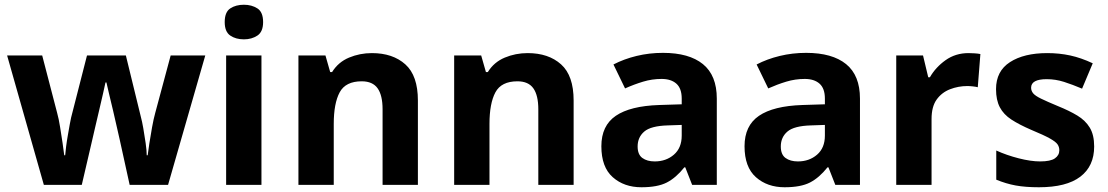

<svg xmlns="http://www.w3.org/2000/svg" viewBox="-20 -780 4674 810"><path d="M485 -191Q481 -208 473.5 -241.5Q466 -275 457 -313.5Q448 -352 440 -384.5Q432 -417 429 -432H425Q422 -417 414.5 -384.5Q407 -352 398 -313.5Q389 -275 381 -241Q373 -207 369 -189L325 0H165L10 -546H158L221 -304Q228 -279 233.5 -244Q239 -209 244 -176.5Q249 -144 251 -125H255Q256 -139 259 -162.5Q262 -186 266.5 -211Q271 -236 274.5 -256.5Q278 -277 280 -284L347 -546H511L575 -284Q579 -270 584.5 -239Q590 -208 594.5 -176Q599 -144 599 -125H603Q605 -142 610 -174.5Q615 -207 621.5 -243Q628 -279 635 -304L700 -546H846L689 0H527Z M1083 -546V0H934V-546ZM1009 -760Q1042 -760 1066 -744.5Q1090 -729 1090 -686.8Q1090 -646 1066 -630Q1042 -614 1009 -614Q974.7 -614 951.4 -630Q928 -646 928 -686.8Q928 -729 951.4 -744.5Q974.7 -760 1009 -760Z M1549 -556Q1637 -556 1690 -508.5Q1743 -461 1743 -356V0H1594V-319Q1594 -378 1573 -407.5Q1552 -437 1506 -437Q1438 -437 1413 -390.5Q1388 -344 1388 -257V0H1239V-546H1353L1373 -476H1381Q1407 -518 1452.5 -537Q1498 -556 1549 -556Z M2206 -556Q2294 -556 2347 -508.5Q2400 -461 2400 -356V0H2251V-319Q2251 -378 2230 -407.5Q2209 -437 2163 -437Q2095 -437 2070 -390.5Q2045 -344 2045 -257V0H1896V-546H2010L2030 -476H2038Q2064 -518 2109.5 -537Q2155 -556 2206 -556Z M2777 -557Q2887 -557 2945.5 -509.5Q3004 -462 3004 -364V0H2900L2871 -74H2867Q2832 -30 2793 -10Q2754 10 2686 10Q2613 10 2565 -32.5Q2517 -75 2517 -163Q2517 -250 2578 -291.5Q2639 -333 2761 -337L2856 -340V-364Q2856 -407 2833.5 -427Q2811 -447 2771 -447Q2731 -447 2693 -435.5Q2655 -424 2617 -407L2568 -508Q2612 -531 2665.5 -544Q2719 -557 2777 -557ZM2798 -251Q2726 -249 2698 -225Q2670 -201 2670 -162Q2670 -128 2690 -113.5Q2710 -99 2742 -99Q2790 -99 2823 -127.5Q2856 -156 2856 -208V-253Z M3381 -557Q3491 -557 3549.5 -509.5Q3608 -462 3608 -364V0H3504L3475 -74H3471Q3436 -30 3397 -10Q3358 10 3290 10Q3217 10 3169 -32.5Q3121 -75 3121 -163Q3121 -250 3182 -291.5Q3243 -333 3365 -337L3460 -340V-364Q3460 -407 3437.5 -427Q3415 -447 3375 -447Q3335 -447 3297 -435.5Q3259 -424 3221 -407L3172 -508Q3216 -531 3269.5 -544Q3323 -557 3381 -557ZM3402 -251Q3330 -249 3302 -225Q3274 -201 3274 -162Q3274 -128 3294 -113.5Q3314 -99 3346 -99Q3394 -99 3427 -127.5Q3460 -156 3460 -208V-253Z M4066 -556Q4077 -556 4092 -555Q4107 -554 4116 -552L4105 -412Q4098 -414 4084.5 -415.5Q4071 -417 4061 -417Q4023 -417 3988 -403.5Q3953 -390 3931.5 -360Q3910 -330 3910 -278V0H3761V-546H3874L3896 -454H3903Q3927 -496 3969 -526Q4011 -556 4066 -556Z M4596 -162Q4596 -79 4537.5 -34.5Q4479 10 4363 10Q4306 10 4265 2.5Q4224 -5 4183 -22V-145Q4227 -125 4278 -112Q4329 -99 4368 -99Q4412 -99 4430.5 -112Q4449 -125 4449 -146Q4449 -160 4441.5 -171Q4434 -182 4409 -196Q4384 -210 4331 -232Q4280 -254 4247 -275.5Q4214 -297 4198 -327.5Q4182 -358 4182 -404Q4182 -480 4241 -518Q4300 -556 4398 -556Q4449 -556 4495 -546Q4541 -536 4590 -513L4545 -406Q4505 -423 4469 -434.5Q4433 -446 4396 -446Q4363 -446 4346.5 -437Q4330 -428 4330 -410Q4330 -397 4338.5 -386.5Q4347 -376 4371.5 -364Q4396 -352 4444 -332Q4491 -313 4525 -292.5Q4559 -272 4577.5 -241.5Q4596 -211 4596 -162Z"/></svg>

Font: Noto Sans Bassa Vah
Style: Regular
Weight: 400
Designer: Monotype Design Team
Foundry: Monotype Imaging Inc.
Version: Version 2.002